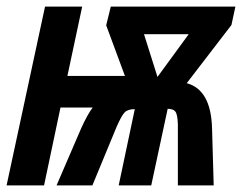

<svg xmlns="http://www.w3.org/2000/svg" viewBox="-26 -564 736 584"><path d="M412 -460H548L453 -330ZM108 0 158 -237H256Q240 -216 221 -174L146 0H255L329 -179Q344 -213 353.5 -222.5Q363 -232 384 -232L335 0H434L484 -233Q501 -233 507.5 -224.5Q514 -216 515 -186V0H624L619 -173Q616 -291 542 -311L678 -488L690 -544H311L297 -487L354 -333H179L224 -544H111L-6 0Z"/></svg>

Font: Noto Sans Display Condensed
Style: Bold Italic
Weight: 700
Width: 3
Designer: Monotype Design team
Foundry: Monotype Imaging Inc.
Version: 1.000